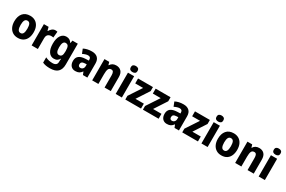

<svg xmlns="http://www.w3.org/2000/svg" viewBox="172 -2413 6395 4297"><g transform="rotate(30 3369.5 -264.0)"><path d="M541 -276Q541 -191 513 -126.5Q485 -62 429 -26Q373 10 290 10Q213 10 157 -26Q101 -62 71 -126Q41 -190 41 -276Q41 -407 105.5 -483.5Q170 -560 293 -560Q366 -560 422 -527Q478 -494 509.5 -430.5Q541 -367 541 -276ZM204 -276Q204 -198 224.5 -156.5Q245 -115 292 -115Q338 -115 358 -156.5Q378 -198 378 -276Q378 -354 358 -394Q338 -434 291 -434Q245 -434 224.5 -394Q204 -354 204 -276Z M940 -560Q954 -560 968.5 -558Q983 -556 994 -553L979 -396Q969 -398 955.5 -400Q942 -402 922 -402Q893 -402 866.5 -390Q840 -378 823.5 -350.5Q807 -323 808 -276V0H647V-550H768L792 -460H800Q820 -499 857 -529.5Q894 -560 940 -560Z M1227 -560Q1277 -560 1310 -539.5Q1343 -519 1367 -481H1372L1385 -550H1523V-12Q1523 111 1458 175.5Q1393 240 1254 240Q1196 240 1150.5 232Q1105 224 1063 205V68Q1109 90 1151.5 100Q1194 110 1248 110Q1303 110 1333 86Q1363 62 1363 12V1Q1363 -13 1364.5 -33Q1366 -53 1368 -71H1363Q1341 -33 1308 -11.5Q1275 10 1223 10Q1138 10 1087.5 -63.5Q1037 -137 1037 -273Q1037 -410 1088.5 -485Q1140 -560 1227 -560ZM1281 -430Q1200 -430 1200 -271Q1200 -193 1220.5 -156Q1241 -119 1283 -119Q1330 -119 1350 -152Q1370 -185 1370 -254V-278Q1370 -355 1350.5 -392.5Q1331 -430 1281 -430Z M1887 -559Q1982 -559 2034.5 -509.5Q2087 -460 2087 -363V0H1973L1944 -73H1940Q1909 -30 1872.5 -10Q1836 10 1775 10Q1704 10 1662.5 -37Q1621 -84 1621 -165Q1621 -252 1677.5 -295.5Q1734 -339 1843 -343L1926 -346V-361Q1926 -403 1908 -421.5Q1890 -440 1857 -440Q1826 -440 1790.5 -429Q1755 -418 1718 -399L1673 -511Q1715 -534 1769 -546.5Q1823 -559 1887 -559ZM1882 -248Q1829 -246 1806 -227Q1783 -208 1783 -172Q1783 -140 1798.5 -124.5Q1814 -109 1840 -109Q1877 -109 1902 -134.5Q1927 -160 1927 -204V-250Z M2515 -560Q2596 -560 2644 -510.5Q2692 -461 2692 -359V0H2532V-313Q2532 -369 2516 -398Q2500 -427 2463 -427Q2410 -427 2391 -384.5Q2372 -342 2372 -253V0H2212V-550H2335L2356 -478H2363Q2411 -560 2515 -560Z M2899 -768Q2937 -768 2961.5 -750.5Q2986 -733 2986 -689Q2986 -646 2961.5 -628.5Q2937 -611 2899 -611Q2861 -611 2837 -628.5Q2813 -646 2813 -689Q2813 -733 2837 -750.5Q2861 -768 2899 -768ZM2979 -550V0H2819V-550Z M3474 0H3068V-95L3284 -423H3080V-550H3465V-446L3257 -127H3474Z M3929 0H3523V-95L3739 -423H3535V-550H3920V-446L3712 -127H3929Z M4254 -559Q4349 -559 4401.5 -509.5Q4454 -460 4454 -363V0H4340L4311 -73H4307Q4276 -30 4239.5 -10Q4203 10 4142 10Q4071 10 4029.5 -37Q3988 -84 3988 -165Q3988 -252 4044.5 -295.5Q4101 -339 4210 -343L4293 -346V-361Q4293 -403 4275 -421.5Q4257 -440 4224 -440Q4193 -440 4157.5 -429Q4122 -418 4085 -399L4040 -511Q4082 -534 4136 -546.5Q4190 -559 4254 -559ZM4249 -248Q4196 -246 4173 -227Q4150 -208 4150 -172Q4150 -140 4165.5 -124.5Q4181 -109 4207 -109Q4244 -109 4269 -134.5Q4294 -160 4294 -204V-250Z M4945 0H4539V-95L4755 -423H4551V-550H4936V-446L4728 -127H4945Z M5115 -768Q5153 -768 5177.5 -750.5Q5202 -733 5202 -689Q5202 -646 5177.5 -628.5Q5153 -611 5115 -611Q5077 -611 5053 -628.5Q5029 -646 5029 -689Q5029 -733 5053 -750.5Q5077 -768 5115 -768ZM5195 -550V0H5035V-550Z M5801 -276Q5801 -191 5773 -126.5Q5745 -62 5689 -26Q5633 10 5550 10Q5473 10 5417 -26Q5361 -62 5331 -126Q5301 -190 5301 -276Q5301 -407 5365.5 -483.5Q5430 -560 5553 -560Q5626 -560 5682 -527Q5738 -494 5769.5 -430.5Q5801 -367 5801 -276ZM5464 -276Q5464 -198 5484.5 -156.5Q5505 -115 5552 -115Q5598 -115 5618 -156.5Q5638 -198 5638 -276Q5638 -354 5618 -394Q5598 -434 5551 -434Q5505 -434 5484.5 -394Q5464 -354 5464 -276Z M6210 -560Q6291 -560 6339 -510.5Q6387 -461 6387 -359V0H6227V-313Q6227 -369 6211 -398Q6195 -427 6158 -427Q6105 -427 6086 -384.5Q6067 -342 6067 -253V0H5907V-550H6030L6051 -478H6058Q6106 -560 6210 -560Z M6594 -768Q6632 -768 6656.5 -750.5Q6681 -733 6681 -689Q6681 -646 6656.5 -628.5Q6632 -611 6594 -611Q6556 -611 6532 -628.5Q6508 -646 6508 -689Q6508 -733 6532 -750.5Q6556 -768 6594 -768ZM6674 -550V0H6514V-550Z"/></g></svg>

Font: Noto Sans Hebrew SemiCondensed ExtraBold
Style: Regular
Weight: 800
Width: 4
Designer: Monotype Design Team
Foundry: Monotype Imaging Inc.
Version: Version 2.004; ttfautohint (v1.8.4.7-5d5b)